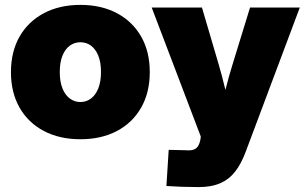

<svg xmlns="http://www.w3.org/2000/svg" viewBox="-20 -553 1235 778"><path d="M305.7 11.2Q221.2 11.2 157.7 -22.2Q94.2 -55.7 59.3 -116.9Q24.4 -178.2 24.4 -260.7Q24.4 -343.8 59.3 -404.8Q94.2 -465.8 157.7 -499.5Q221.2 -533.2 305.7 -533.2Q390.6 -533.2 453.9 -499.5Q517.1 -465.8 552 -404.8Q586.9 -343.8 586.9 -260.7Q586.9 -178.2 552 -116.9Q517.1 -55.7 453.9 -22.2Q390.6 11.2 305.7 11.2ZM305.7 -139.6Q329.6 -139.6 348.4 -153.6Q367.2 -167.5 378.2 -194.6Q389.2 -221.7 389.2 -261.2Q389.2 -300.8 378.2 -327.6Q367.2 -354.5 348.4 -368.2Q329.6 -381.8 305.7 -381.8Q282.2 -381.8 263.2 -368.2Q244.1 -354.5 233.2 -327.6Q222.2 -300.8 222.2 -261.2Q222.2 -221.7 233.2 -194.6Q244.1 -167.5 263.2 -153.6Q282.2 -139.6 305.7 -139.6ZM654.3 200.7 663.6 54.2 730 55.7Q751.5 57.6 763.9 53.5Q776.4 49.3 783 38.3Q789.6 27.3 792.5 9.8L793.5 0L594.7 -522.5H798.3L864.7 -296.9Q880.4 -243.7 893.1 -189.9Q905.8 -136.2 918.9 -80.1H867.7Q880.4 -136.2 893.8 -190.2Q907.2 -244.1 923.8 -296.9L993.2 -522.5H1194.8L975.6 62Q957.5 110.8 932.6 142.6Q907.7 174.3 871.8 189.7Q835.9 205.1 784.7 205.1Q752 205.1 718 203.9Q684.1 202.6 654.3 200.7Z"/></svg>

Font: Inter 28pt Black
Style: Regular
Weight: 900
Designer: Rasmus Andersson
Foundry: rsms
Version: Version 4.001;git-66647c0bb